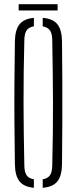

<svg xmlns="http://www.w3.org/2000/svg" viewBox="-20 -890 366 915"><path d="M141.5 5Q94 0.5 73 -25.8Q52 -52 51 -106Q49.5 -209 48.8 -304.2Q48 -399.5 48.8 -495Q49.5 -590.5 51 -693.5Q52 -748 73 -774.2Q94 -800.5 141.5 -805V-764.5Q117.5 -760.5 107 -745.5Q96.5 -730.5 96 -699Q92 -546.5 92.2 -402.5Q92.5 -258.5 96 -100.5Q96.5 -69.5 107 -54.5Q117.5 -39.5 141.5 -35.5ZM183.5 5V-35.5Q207.5 -39.5 218 -54.5Q228.5 -69.5 229 -100.5Q233 -258.5 232.5 -402.5Q232 -546.5 229 -699Q228.5 -730.5 218 -745.2Q207.5 -760 183.5 -764.5V-805Q232 -801 253.2 -774.8Q274.5 -748.5 275.5 -693.5Q276.5 -590 277 -494.8Q277.5 -399.5 277 -304.2Q276.5 -209 275.5 -106Q274.5 -51.5 253.2 -25.2Q232 1 183.5 5ZM69 -870H254.5V-840H69Z"/></svg>

Font: Big Shoulders Stencil Display Light
Style: Regular
Weight: 300
Designer: Patric King
Foundry: XO Type Co
Version: Version 1.000